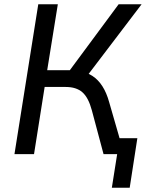

<svg xmlns="http://www.w3.org/2000/svg" viewBox="-20 -725 686 903"><path d="M506 158 531 0H488L499 -75H626L590 158ZM48 0 160 -705H252L202 -395H321L296 -378L538 -705H646L386 -363L350 -391Q387 -386 414.5 -368Q442 -350 461.5 -319.5Q481 -289 493 -246L564 0H467L412 -206Q396 -266 367.5 -291Q339 -316 289 -316H190L140 0Z"/></svg>

Font: Nunito Sans 10pt SemiCondensed Medium
Style: Italic
Weight: 500
Width: 4
Italic angle: -9°
Designer: Vernon Adams
Foundry: Vernon Adams
Version: Version 3.101;gftools[0.9.27]